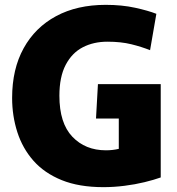

<svg xmlns="http://www.w3.org/2000/svg" viewBox="-20 -760 732 792"><path d="M407 12Q306 12 234.5 -17Q163 -46 118 -97Q73 -148 51.5 -215Q30 -282 30 -356Q30 -475 77.5 -561Q125 -647 211.5 -693.5Q298 -740 416 -740Q483 -740 537.5 -728Q592 -716 625 -703L599 -553Q564 -567 521.5 -577.5Q479 -588 423 -588Q366 -588 321.5 -565Q277 -542 251 -492.5Q225 -443 225 -365Q225 -252 278.5 -196Q332 -140 417 -140Q445 -140 470 -146V-271H376L384 -413H643V-28Q615 -18 576 -8.5Q537 1 493 6.5Q449 12 407 12Z"/></svg>

Font: Murecho ExtraBold
Style: Regular
Weight: 800
Designer: Neil Summerour
Foundry: Positype
Version: Version 1.010; ttfautohint (v1.8.3)